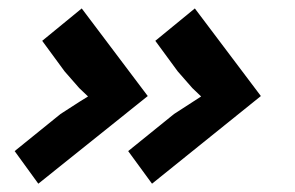

<svg xmlns="http://www.w3.org/2000/svg" viewBox="-20 -485 706 460"><path d="M175.8 -464.8 334 -254.9 71.8 -44.9 15.1 -123 125 -211.9Q182.1 -249 190.9 -253.9L169.9 -273.9L134.8 -314L81.1 -387.2ZM446.8 -464.8 605 -254.9 344.2 -44.9 287.1 -123 397 -211.9Q454.1 -249 461.9 -253.9L440.9 -273.9L405.8 -314L352.1 -387.2Z"/></svg>

Font: Sinkin Sans 500 Medium Italic
Style: Regular
Weight: 500
Italic angle: -112°
Designer: Keith Bates
Foundry: K-Type
Version: Sinkin Sans (version 1.0)  by Keith Bates   •   © 2014   www